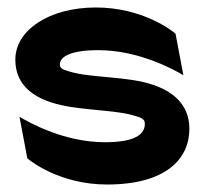

<svg xmlns="http://www.w3.org/2000/svg" viewBox="-20 -482 550 513"><path d="M21 -323C21 -236 99 -207 171 -196C228 -187 296 -186 339 -173C360 -167 367 -163 367 -151C367 -119 333 -102 260 -102C152 -102 59 -154 32 -170L53 -59C62 -51 141 11 266 11C423 11 486 -57 486 -138C486 -204 440 -238 390 -255C321 -279 224 -273 165 -291C144 -297 140 -301 140 -310C140 -333 175 -348 242 -348C350 -348 443 -297 470 -281L449 -392C440 -400 361 -462 236 -462C111 -462 21 -401 21 -323Z"/></svg>

Font: Charger EcoBold
Style: Bold
Weight: 1000
Designer: Jasper
Foundry: Cannot Into Space Fonts
Version: Version 1.1